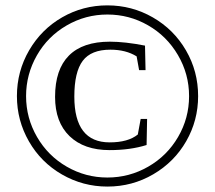

<svg xmlns="http://www.w3.org/2000/svg" viewBox="-20 -685 800 715"><path d="M43 -327.1Q43 -419.4 88.6 -497.8Q134.3 -576.2 211.7 -620.6Q289.1 -665 379.9 -665Q471.2 -665 549.3 -620.1Q627.4 -575.2 672.6 -497.3Q717.8 -419.4 717.8 -327.1Q717.8 -236.8 673.6 -159.4Q629.4 -82 551 -36.1Q472.7 9.8 379.9 9.8Q289.1 9.8 210.9 -35.2Q132.8 -80.1 87.9 -158.2Q43 -236.3 43 -327.1ZM77.1 -327.1Q77.1 -245.6 117.9 -175Q158.7 -104.5 228.8 -64.2Q298.8 -23.9 379.9 -23.9Q461.4 -23.9 531.7 -64.2Q602.1 -104.5 643.1 -174.8Q684.1 -245.1 684.1 -327.1Q684.1 -409.2 642.6 -480Q601.1 -550.8 531.2 -590.8Q461.4 -630.9 379.9 -630.9Q298.3 -630.9 228 -590.1Q157.7 -549.3 117.4 -478.8Q77.1 -408.2 77.1 -327.1ZM388.2 -126Q293 -126 239 -178Q185.1 -230 185.1 -324.2Q185.1 -426.3 236.6 -478Q288.1 -529.8 389.2 -529.8Q445.3 -529.8 520 -515.1L522 -423.8H498L488.8 -475.1Q448.7 -500 391.1 -500Q319.3 -500 288.1 -458.5Q256.8 -417 256.8 -325.2Q256.8 -154.8 388.2 -154.8Q457 -154.8 493.2 -184.1L503.9 -242.2H527.8L525.9 -145Q465.3 -126 388.2 -126Z"/></svg>

Font: Tinos
Style: Regular
Weight: 400
Designer: Steve Matteson
Foundry: Monotype Imaging Inc.
Version: Version 1.23